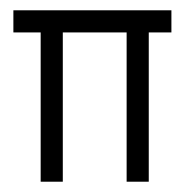

<svg xmlns="http://www.w3.org/2000/svg" viewBox="-20 -353 360 373"><path d="M6 -333V-290H59V0H102V-290H226V0H269V-290H313V-333Z"/></svg>

Font: Sulaf Light
Style: Regular
Weight: 300
Designer: Bandar Raffah (Arabic) and Santiago Orozco (Latin)
Foundry: Caramella and Typemade
Version: Version 1.005;PS 001.005;hotconv 1.0.88;makeotf.lib2.5.64775